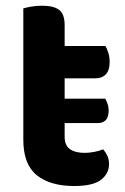

<svg xmlns="http://www.w3.org/2000/svg" viewBox="-20 -627 430 662"><path d="M101.9 -202.6 100.7 -286.7H343Q346.4 -280.5 350.5 -269.7Q354.6 -258.8 354.6 -246Q354.6 -223 344.6 -212.8Q334.6 -202.6 316.3 -202.6ZM60.4 -264H202.9V-155.1Q202.9 -125.8 221.2 -112.8Q239.6 -99.9 272.5 -99.9Q288.1 -99.9 305.6 -103.4Q323 -106.9 335.6 -112.1Q343.7 -103.2 349.8 -90.7Q355.9 -78.1 355.9 -61.1Q355.9 -28.5 328.1 -7Q300.3 14.4 235.8 14.4Q153.1 14.4 106.7 -23Q60.4 -60.4 60.4 -145.1ZM150.4 -356.9V-468.3H343.4Q348.6 -460.1 353.3 -445.4Q358.1 -430.7 358.1 -413.6Q358.1 -384.1 344.8 -370.5Q331.5 -356.9 308.9 -356.9ZM202.9 -238.3H60.4V-598.1Q69.6 -600.8 87.2 -604.1Q104.8 -607.3 124.7 -607.3Q165.5 -607.3 184.2 -592.7Q202.9 -578.2 202.9 -540Z"/></svg>

Font: Baloo Bhaina 2
Style: Regular
Weight: 400
Designer: Yesha Goshar, Manish Minz, Shuchita Grover and Ek Type
Foundry: Ek Type
Version: Version 1.700